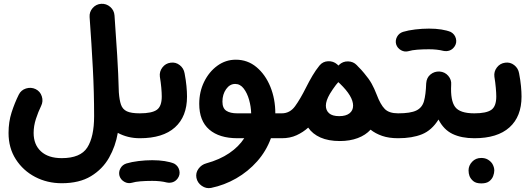

<svg xmlns="http://www.w3.org/2000/svg" viewBox="-20 -676 2759 998"><path d="M24.4 15.1Q24.4 -42.5 40.3 -91.8Q56.2 -141.1 77.6 -184.1Q89.4 -208 115.2 -216.1Q141.1 -224.1 165 -212.9Q189 -201.2 197.3 -175.3Q205.6 -149.4 193.8 -125.5Q178.7 -94.7 166.7 -57.9Q154.8 -21 154.8 15.1Q154.8 75.7 192.9 110.8Q231 146 300.8 146Q398.4 146 433.8 90.6Q469.2 35.2 469.2 -72.3Q469.2 -196.8 462.6 -320.6Q456.1 -444.3 445.8 -586.9Q443.8 -613.8 461.4 -634Q479 -654.3 505.9 -656.2Q532.7 -657.7 553 -640.1Q573.2 -622.6 575.2 -595.7Q583 -487.3 589.1 -389.6Q595.2 -292 597.7 -196.3Q600.6 -155.8 608.9 -131.8Q617.2 -107.9 639.4 -97.4Q661.6 -86.9 706.5 -86.9H707Q733.9 -86.9 752.7 -67.9Q771.5 -48.8 771.5 -22Q771.5 4.9 752.7 23.7Q733.9 42.5 707 42.5H706.5Q644 42.5 592.3 14.6Q580.6 84 546.9 143.6Q513.2 203.1 452.9 239.7Q392.6 276.4 300.8 276.4Q225.6 276.4 162.8 243.7Q100.1 210.9 62.3 152.1Q24.4 93.3 24.4 15.1Z M642.6 -22Q642.6 -48.8 661.4 -67.9Q680.2 -86.9 707 -86.9Q769 -86.9 794.9 -105Q820.8 -123 820.8 -174.3Q820.8 -192.9 818.4 -220.2Q815.9 -247.6 811 -277.3Q807.6 -303.7 824 -325.2Q840.3 -346.7 866.7 -350.1Q893.1 -354 914.1 -337.6Q935.1 -321.3 939.5 -294.9Q946.3 -259.3 949.2 -228.8Q952.1 -198.2 952.1 -173.8Q952.1 -70.3 889.4 -13.9Q826.7 42.5 707 42.5Q680.2 42.5 661.4 23.7Q642.6 4.9 642.6 -22ZM601.1 238.3Q595.7 218.3 605.7 199.5Q615.7 180.7 636.7 173.8Q664.1 165.5 700.2 161.1Q736.3 156.7 771.5 156.7Q807.1 156.7 836.2 161.4Q865.2 166 885.3 174.3Q906.2 186 911.9 208.7Q917.5 231.4 904.3 250.5Q893.6 265.6 878.4 270.8Q863.3 275.9 846.7 272.5Q814.5 264.2 771.5 264.2Q738.3 264.2 710.7 266.4Q683.1 268.6 666 273.9Q645.5 279.8 626.5 269Q607.4 258.3 601.1 238.3Z M1214.4 42.5Q1120.1 42.5 1067.9 -2.4Q1015.6 -47.4 1015.6 -136.2Q1015.6 -198.7 1041 -250.7Q1066.4 -302.7 1109.6 -334.2Q1152.8 -365.7 1205.6 -365.7Q1267.1 -365.7 1313.2 -327.1Q1359.4 -288.6 1385.3 -225.1Q1411.1 -161.6 1411.1 -86.9H1444.8Q1471.7 -86.9 1490.5 -67.9Q1509.3 -48.8 1509.3 -22Q1509.3 4.9 1490.5 23.7Q1471.7 42.5 1444.8 42.5H1388.2Q1363.8 109.4 1316.7 162.6Q1269.5 215.8 1207.8 251.2Q1146 286.6 1077.1 300.8Q1051.3 305.7 1028.8 290Q1006.3 274.4 1001 248.5Q996.1 222.7 1011.7 201.2Q1027.3 179.7 1052.7 172.9Q1122.1 153.8 1171.6 120.1Q1221.2 86.4 1249.5 42.5ZM1212.9 -86.9H1285.6Q1284.7 -121.6 1274.9 -156.7Q1265.1 -191.9 1246.8 -215.8Q1228.5 -239.7 1202.6 -239.7Q1174.3 -239.7 1155.3 -212.6Q1136.2 -185.5 1136.2 -147.9Q1136.2 -113.3 1156.5 -100.1Q1176.8 -86.9 1212.9 -86.9Z M1380.4 -22Q1380.4 -48.8 1399.2 -67.9Q1418 -86.9 1444.8 -86.9Q1486.8 -86.9 1513.7 -123.8Q1540.5 -160.6 1570.8 -221.2Q1586.9 -253.4 1604.2 -282.7Q1621.6 -312 1639.6 -334Q1640.6 -335.4 1641.6 -336.4Q1658.2 -356.4 1685.3 -357.7Q1712.4 -358.9 1732.4 -341.8Q1735.8 -338.9 1739.3 -335L1740.2 -336.4Q1740.2 -336.4 1740.7 -336.9L1741.7 -337.9L1742.7 -338.9Q1761.7 -357.4 1789.1 -356.9Q1816.4 -356.4 1834.5 -337.4Q1838.4 -333.5 1841.3 -330.1Q1858.9 -313 1873 -295.4Q1897.9 -266.1 1911.9 -241Q1925.8 -215.8 1938 -184.1Q1957.5 -132.3 1980 -109.6Q2002.4 -86.9 2049.3 -86.9H2049.8Q2076.7 -86.9 2095.5 -67.9Q2114.3 -48.8 2114.3 -22Q2114.3 4.9 2095.5 23.7Q2076.7 42.5 2049.8 42.5H2049.3Q2001.5 42.5 1966.3 30.3Q1931.2 18.1 1906.2 -2Q1880.4 26.4 1839.6 41.7Q1798.8 57.1 1746.6 57.1Q1687 57.1 1645.8 38.8Q1604.5 20.5 1582 -12.7Q1555.7 11.2 1521.7 26.9Q1487.8 42.5 1444.8 42.5Q1418 42.5 1399.2 23.7Q1380.4 4.9 1380.4 -22ZM1741.2 -246.6Q1739.7 -248 1738.3 -249Q1733.9 -243.7 1729 -237.8L1727.1 -235.8Q1718.8 -224.6 1710.2 -212.4Q1701.7 -200.2 1694.8 -188.5Q1673.8 -152.3 1673.8 -127Q1673.8 -102.1 1690.7 -87.2Q1707.5 -72.3 1743.2 -72.3Q1777.8 -72.3 1796.6 -86.9Q1815.4 -101.6 1815.4 -127Q1815.4 -175.3 1747.1 -241.2Q1744.1 -244.1 1741.2 -246.6Z M1984.9 -22Q1984.9 -48.8 2003.9 -67.9Q2022.9 -86.9 2049.8 -86.9Q2113.8 -86.9 2144 -101.6Q2174.3 -116.2 2183.8 -150.1Q2193.4 -184.1 2195.3 -242.7Q2197.3 -272.5 2217.8 -289.1Q2238.3 -305.7 2265.1 -304.2Q2292.5 -302.2 2310.1 -281.7Q2327.6 -261.2 2325.2 -235.4Q2320.8 -153.8 2345.5 -120.4Q2370.1 -86.9 2445.3 -86.9H2445.8Q2472.7 -86.9 2491.5 -67.9Q2510.3 -48.8 2510.3 -22Q2510.3 4.9 2491.5 23.7Q2472.7 42.5 2445.8 42.5H2445.3Q2378.9 42.5 2332.5 20.3Q2286.1 -2 2259.3 -54.7Q2224.1 1.5 2173.3 22Q2122.6 42.5 2049.8 42.5Q2022.9 42.5 2003.9 23.7Q1984.9 4.9 1984.9 -22ZM2039.1 -445.8Q2033.7 -465.8 2043.7 -484.6Q2053.7 -503.4 2074.7 -510.3Q2102.1 -518.6 2138.2 -522.9Q2174.3 -527.3 2209.5 -527.3Q2245.1 -527.3 2274.2 -522.7Q2303.2 -518.1 2323.2 -509.8Q2344.2 -498 2349.9 -475.3Q2355.5 -452.6 2342.3 -433.6Q2331.5 -418.5 2316.4 -413.3Q2301.3 -408.2 2284.7 -411.6Q2252.4 -419.9 2209.5 -419.9Q2176.3 -419.9 2148.7 -417.7Q2121.1 -415.5 2104 -410.2Q2083.5 -404.3 2064.5 -415Q2045.4 -425.8 2039.1 -445.8Z M2381.3 -22Q2381.3 -48.8 2400.1 -67.9Q2418.9 -86.9 2445.8 -86.9Q2507.8 -86.9 2533.7 -105Q2559.6 -123 2559.6 -174.3Q2559.6 -192.9 2557.1 -220.2Q2554.7 -247.6 2549.8 -277.3Q2546.4 -303.7 2562.7 -325.2Q2579.1 -346.7 2605.5 -350.1Q2631.8 -354 2652.8 -337.6Q2673.8 -321.3 2678.2 -294.9Q2685.1 -259.3 2688 -228.8Q2690.9 -198.2 2690.9 -173.8Q2690.9 -70.3 2628.2 -13.9Q2565.4 42.5 2445.8 42.5Q2418.9 42.5 2400.1 23.7Q2381.3 4.9 2381.3 -22ZM2415.5 209.5Q2415.5 184.6 2434.1 164.8Q2452.6 145 2481.4 145Q2502 145 2516.4 153.8Q2530.8 162.6 2539.1 175.3Q2549.3 192.9 2549.3 210Q2549.3 223.1 2543.5 239Q2537.6 254.9 2523.2 266.1Q2508.8 277.3 2481.9 277.3Q2454.6 277.3 2440.4 265.6Q2426.3 253.9 2420.4 238.8Q2415.5 225.6 2415.5 209.5Z"/></svg>

Font: Mikhak Bold
Style: Regular
Weight: 700
Designer: Amin Abedi
Version: Version 3.3